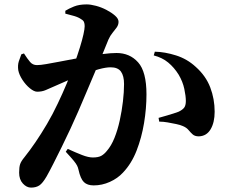

<svg xmlns="http://www.w3.org/2000/svg" viewBox="-20 -815 1040 873"><path d="M121 38Q101 38 84 19.5Q67 1 67 -30Q67 -55 71.5 -68.5Q76 -82 91 -100Q115 -130 141 -168Q167 -206 193.5 -251Q220 -296 243 -345Q265 -391 284 -436.5Q303 -482 318 -524Q333 -566 343.5 -600Q354 -634 359.5 -659Q365 -684 365 -696Q365 -707 362 -714.5Q359 -722 350 -727Q338 -736 318 -742Q298 -748 277 -753V-766Q293 -776 316.5 -785.5Q340 -795 374 -795Q392 -795 416.5 -788.5Q441 -782 464 -770Q487 -758 503 -744Q519 -730 519 -716Q519 -702 510.5 -690Q502 -678 491.5 -665.5Q481 -653 473 -635Q464 -612 447.5 -572.5Q431 -533 411 -485.5Q391 -438 371 -391Q351 -344 336 -309Q320 -272 300.5 -230Q281 -188 260.5 -146.5Q240 -105 222.5 -70.5Q205 -36 192 -13Q174 18 159 28Q144 38 121 38ZM406 28Q377 28 361.5 13Q346 -2 337 -43Q335 -53 330.5 -62Q326 -71 314.5 -85Q303 -99 279 -125L288 -138Q325 -121 353.5 -110Q382 -99 402 -99Q427 -99 440.5 -106.5Q454 -114 466 -129Q486 -152 500.5 -188Q515 -224 524.5 -267.5Q534 -311 539 -354Q544 -397 544 -433Q544 -470 530 -489.5Q516 -509 483 -509Q461 -509 428.5 -500Q396 -491 359.5 -477.5Q323 -464 288.5 -449.5Q254 -435 228 -423Q205 -413 188 -405.5Q171 -398 149 -398Q135 -398 116 -413.5Q97 -429 82 -452Q67 -475 63 -496Q60 -519 65.5 -536Q71 -553 77 -568L89 -572Q105 -547 117 -533Q129 -519 148 -519Q164 -519 189.5 -523.5Q215 -528 247 -534Q279 -540 315.5 -547Q352 -554 390 -560Q415 -565 449.5 -569.5Q484 -574 510 -574Q570 -574 608 -531.5Q646 -489 646 -386Q646 -322 635 -255.5Q624 -189 601 -130Q578 -71 539 -30Q515 -4 479.5 12Q444 28 406 28ZM884 -195Q866 -195 856 -204Q846 -213 837 -224Q828 -235 811 -242Q800 -247 781 -251Q762 -255 742 -258.5Q722 -262 704 -262L701 -279Q723 -285 739.5 -290Q756 -295 769 -299Q782 -303 792 -307Q809 -315 817 -325Q825 -335 825 -356Q825 -378 818 -411Q811 -444 792 -476Q772 -508 745 -530.5Q718 -553 679 -563L684 -580Q730 -579 780.5 -563Q831 -547 870 -511Q916 -470 936 -417.5Q956 -365 956 -307Q956 -258 937.5 -227Q919 -196 884 -195Z"/></svg>

Font: Noto Serif SC ExtraLight ExtraBold
Style: Regular
Weight: 800
Version: Version 2.002-H1;hotconv 1.1.0;makeotfexe 2.6.0